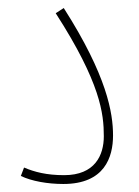

<svg xmlns="http://www.w3.org/2000/svg" viewBox="-20 -454 347 479"><path d="M32 -15C59 -2 99 5 138 5C241 5 262 -62 262 -116C262 -172 247 -265 139 -434L119 -421C231 -247 239 -170 239 -114C239 -67 217 -17 140 -17C96 -17 66 -25 40 -36Z"/></svg>

Font: Noto Sans Arabic UI XCn Th
Style: Regular
Weight: 100
Width: 2
Designer: Monotype Design Team, Nadine Chahine and Nizar Qandah
Foundry: Monotype Imaging Inc.
Version: Version 2.010